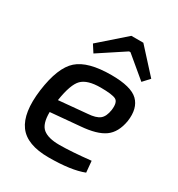

<svg xmlns="http://www.w3.org/2000/svg" viewBox="-174 -833 887 958"><g transform="rotate(30 269.5 -354.0)"><path d="M183 -549 156 -591 303 -720H372L496 -584L461 -546L340 -647H332ZM443 -81 449 -16Q378 12 248 12Q123 12 75 -53.5Q27 -119 45 -257Q64 -398 122.5 -449.5Q181 -501 315 -501Q429 -501 470 -461Q511 -421 500 -343Q488 -272 444 -240.5Q400 -209 309 -202L140 -187Q139 -118 169 -93.5Q199 -69 263 -69Q331 -69 443 -81ZM146 -259 309 -274Q355 -277 376 -293.5Q397 -310 403 -351Q409 -398 387.5 -409Q366 -420 300 -420Q224 -420 192.5 -388.5Q161 -357 146 -259Z"/></g></svg>

Font: Exo 2.0 Medium
Style: Italic
Weight: 500
Italic angle: -8°
Designer: Natanael Gama
Version: Version 1.001;PS 001.001;hotconv 1.0.70;makeotf.lib2.5.58329